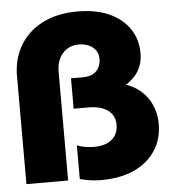

<svg xmlns="http://www.w3.org/2000/svg" viewBox="-53 -790 756 849"><g transform="rotate(-5 325.0 -365.0)"><path d="M360 11Q340 11 317 8Q294 5 268 -2V-152Q281 -146 301 -142Q321 -138 344 -138Q377 -138 401 -148.5Q425 -159 438 -179Q451 -199 451 -227Q451 -268 420 -291Q389 -314 335 -314H268V-449H320Q347 -449 364.5 -458Q382 -467 391.5 -484Q401 -501 401 -524Q401 -547 389.5 -562.5Q378 -578 359 -586.5Q340 -595 316 -595Q270 -595 243 -563.5Q216 -532 216 -483V0H31V-480Q31 -554 65 -613Q99 -672 164.5 -706.5Q230 -741 322 -741Q404 -741 462.5 -714.5Q521 -688 552.5 -641Q584 -594 584 -533Q584 -471 544.5 -429.5Q505 -388 444 -372L442 -409Q505 -408 548 -381Q591 -354 614 -310.5Q637 -267 637 -215Q637 -148 604 -97Q571 -46 509.5 -17.5Q448 11 360 11Z"/></g></svg>

Font: Azeret Mono ExtraBold
Style: Regular
Weight: 800
Designer: Martin Vácha
Foundry: Displaay
Version: Version 1.002